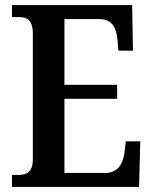

<svg xmlns="http://www.w3.org/2000/svg" viewBox="-20 -734 601 754"><path d="M27 0H526L531 -179H474L469 -135C463 -91 443 -55 394 -55H233V-346H440V-401H233V-659H371C419 -659 437 -626 441 -579L445 -535H502L499 -714H27V-667H52C83 -667 109 -659 109 -601V-108C109 -60 86 -47 53 -47H27Z"/></svg>

Font: Noto Serif Bengali Condensed
Style: Regular
Weight: 400
Width: 3
Designer: Juan Bruce, Universal Thirst, Indian Type Foundry and the Monotype Design Team.
Foundry: Monotype Imaging Inc.
Version: Version 2.003